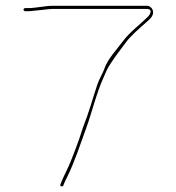

<svg xmlns="http://www.w3.org/2000/svg" viewBox="-20 -630 621 676"><path d="M68 -590.5H79C87.6 -590.5 94.8 -591.7 101.8 -592.4L131.3 -595.4C143 -596.6 154.2 -598.5 163 -598.5H496C521.6 -598.5 505.7 -576.1 501.8 -572.2C474.3 -544.6 435.9 -516.2 414.1 -486.6C391.7 -456.3 358.9 -422.2 347.9 -389C342 -371.6 329.2 -352 322.9 -333C306.3 -283.3 292.8 -233.1 272.7 -182.7L258.9 -141C251.1 -117.9 237.3 -82.6 229.6 -63.4C219.5 -37.9 205.4 -12.4 196.6 9.6L192.6 19.6C189.8 26.7 200.8 28 202.4 24.2L206.5 14.1C209.2 7.3 212.7 0.7 216.8 -7.6C242.1 -58.2 261.7 -119.4 283.3 -178.3C304 -235 318.9 -300.5 344.6 -357.2C354.8 -379.5 355.6 -386.3 370.6 -407.9C386.9 -433.4 406.4 -457.6 422.9 -480.3C440.8 -505.1 472.4 -531.2 493.6 -550.3C506.1 -561.5 516.4 -569.5 518.7 -582.3C521.6 -596.7 509.3 -609.5 499 -609.5H162C139.4 -609.5 106.1 -601.5 79 -601.5H68C66 -601.5 62.5 -598 62.5 -596C62.5 -594 66 -590.5 68 -590.5Z"/></svg>

Font: CiSf OpenHand
Style: Hln
Weight: 400
Foundry: Cannot Into Space Fonts
Version: Version 0.7892